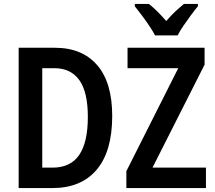

<svg xmlns="http://www.w3.org/2000/svg" viewBox="-20 -957 1092 977"><path d="M551 -367Q551 -187 472 -93.5Q393 0 246 0H75V-714H259Q398 -714 474.5 -625.5Q551 -537 551 -367ZM427 -362Q427 -489 383.5 -549.5Q340 -610 257 -610H195V-104H247Q339 -104 383 -168.5Q427 -233 427 -362ZM1028 0H623V-86L887 -610H629V-714H1021V-628L756 -104H1028ZM769 -777Q758 -798 740 -825Q722 -852 702 -878.5Q682 -905 666 -925V-937H738Q780 -903 826 -850Q850 -878 871.5 -898Q893 -918 916 -937H987V-925Q971 -906 951.5 -879.5Q932 -853 913.5 -826Q895 -799 884 -777Z"/></svg>

Font: Noto Sans Condensed SemiBold
Style: Regular
Weight: 600
Width: 3
Designer: Monotype Design Team
Foundry: Monotype Imaging Inc.
Version: Version 2.013; ttfautohint (v1.8.4.7-5d5b)